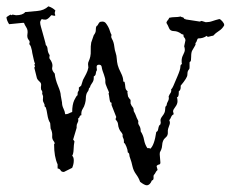

<svg xmlns="http://www.w3.org/2000/svg" viewBox="-22 -583 710 591"><path d="M538.1 -477.5Q525.4 -487.3 513.7 -487.3Q502 -487.3 498.5 -496.1Q495.1 -504.9 490.2 -512.7Q491.2 -517.6 494.1 -520.5Q497.1 -523.4 499 -528.3Q507.8 -530.3 516.6 -530.3Q525.4 -530.3 534.2 -532.2Q536.1 -530.3 540 -529.8Q543.9 -529.3 544.9 -524.4L546.9 -525.4Q548.8 -525.4 548.8 -523.4L592.8 -516.6L598.6 -518.6L611.3 -514.6Q622.1 -514.6 631.8 -518.1Q641.6 -521.5 653.3 -524.4Q657.2 -523.4 662.6 -517.1Q668 -510.7 668 -506.8V-504.9Q662.1 -494.1 651.9 -487.8Q641.6 -481.4 633.8 -472.7H630.9L619.1 -469.7Q615.2 -469.7 614.3 -472.7Q603.5 -464.8 588.9 -464.8Q585.9 -464.8 584.5 -459.5Q583 -454.1 581.1 -452.1Q579.1 -450.2 579.6 -449.2Q580.1 -448.2 580.1 -446.8Q580.1 -445.3 576.7 -439.5Q573.2 -433.6 569.8 -427.7Q566.4 -421.9 566.4 -408.2Q566.4 -394.5 564 -393.6Q561.5 -392.6 561.5 -390.6V-377Q561.5 -371.1 560.5 -370.6Q559.6 -370.1 557.1 -365.7Q554.7 -361.3 554.7 -352.5Q554.7 -343.8 534.2 -319.3V-314.5Q534.2 -305.7 528.3 -301.8V-296.9Q528.3 -284.2 522.5 -283.2Q524.4 -280.3 524.4 -271.5Q524.4 -262.7 517.6 -253.9Q510.7 -245.1 510.7 -240.2L512.7 -231.4Q506.8 -228.5 504.9 -223.1Q502.9 -217.8 499 -212.9Q501 -209 501 -205.1Q501 -201.2 499 -196.8Q497.1 -192.4 495.6 -187Q494.1 -181.6 494.6 -176.3Q495.1 -170.9 493.2 -166.5Q491.2 -162.1 486.8 -158.7Q482.4 -155.3 480 -149.4Q477.5 -143.6 477.1 -135.7Q476.6 -127.9 474.1 -122.1Q471.7 -116.2 470.7 -115.2Q469.7 -114.3 469.7 -107.4L471.7 -83Q471.7 -77.1 467.8 -76.7Q463.9 -76.2 460.9 -73.2L460 -71.3L462.9 -60.5V-59.6Q459 -56.6 457 -52.2Q455.1 -47.9 451.2 -43.9Q450.2 -40 450.7 -36.6Q451.2 -33.2 449.2 -29.3L445.3 -27.3Q439.5 -12.7 429.7 -12.7Q422.9 -12.7 409.2 -23.4Q405.3 -35.2 397 -46.4Q388.7 -57.6 385.7 -71.3Q382.8 -85 379.4 -93.8Q376 -102.5 376 -106.9Q376 -111.3 371.1 -114.3V-116.2Q371.1 -121.1 367.2 -131.3Q363.3 -141.6 359.4 -143.6V-149.4Q359.4 -154.3 356.9 -158.7Q354.5 -163.1 355.5 -168.9Q353.5 -173.8 350.6 -176.8Q347.7 -179.7 344.7 -186.5Q341.8 -193.4 341.3 -200.7Q340.8 -208 334 -214.8V-216.8Q334 -218.8 335.9 -222.7L321.3 -259.8V-266.6L317.4 -268.6Q315.4 -274.4 314.5 -282.7Q313.5 -291 312.5 -293.5Q311.5 -295.9 312.5 -295.9Q313.5 -295.9 313.5 -297.9Q313.5 -299.8 307.6 -312.5Q301.8 -325.2 302.2 -331.1Q302.7 -336.9 301.3 -342.3Q299.8 -347.7 297.9 -353.5Q295.9 -359.4 293.9 -364.7Q292 -370.1 291 -377Q290 -383.8 282.7 -383.8Q275.4 -383.8 275.4 -377L276.4 -367.2Q273.4 -363.3 272.9 -356.9Q272.5 -350.6 266.6 -347.7V-342.8Q266.6 -334 261.2 -327.1Q255.9 -320.3 254.9 -313.5Q252 -313.5 251.5 -309.6Q251 -305.7 249.5 -303.2Q248 -300.8 246.6 -298.8Q245.1 -296.9 243.7 -292Q242.2 -287.1 242.2 -280.3Q242.2 -273.4 239.7 -264.2Q237.3 -254.9 232.4 -247.6Q227.5 -240.2 228.5 -228.5Q223.6 -227.5 223.1 -224.1Q222.7 -220.7 218.8 -218.8V-214.8Q219.7 -210 216.8 -205.1Q213.9 -200.2 213.9 -195.3V-189.5L203.1 -153.3L207 -148.4V-146.5Q205.1 -137.7 204.6 -123.5Q204.1 -109.4 200.2 -103.5Q205.1 -99.6 205.1 -88.9Q205.1 -78.1 200.2 -66.4L174.8 -53.7Q167 -53.7 164.6 -58.6Q162.1 -63.5 155.3 -64.5V-77.1Q144.5 -100.6 144.5 -138.7Q144.5 -139.6 146.5 -141.6Q145.5 -146.5 142.6 -149.4Q137.7 -156.2 138.7 -165Q139.6 -175.8 133.8 -187.5Q132.8 -195.3 132.8 -200.2Q132.8 -205.1 131.3 -206.5Q129.9 -208 127.4 -214.8Q125 -221.7 123.5 -231.9Q122.1 -242.2 119.1 -252L115.2 -255.9V-259.8Q115.2 -261.7 113.8 -264.2Q112.3 -266.6 110.8 -270.5Q109.4 -274.4 110.4 -280.8Q111.3 -287.1 109.4 -290.5Q107.4 -293.9 107.9 -295.9Q108.4 -297.9 108.4 -299.8Q108.4 -301.8 104.5 -307.6Q103.5 -313.5 104.5 -320.3Q105.5 -327.1 99.6 -332Q93.8 -336.9 91.8 -341.8L84 -373V-377Q85.9 -377 85.9 -377.9L84 -383.8Q84 -385.7 85.9 -387.7Q84 -389.6 82.5 -397Q81.1 -404.3 79.1 -412.1Q77.1 -419.9 76.2 -427.7Q73.2 -441.4 70.3 -444.3Q67.4 -447.3 68.4 -449.2Q69.3 -451.2 69.3 -454.1Q69.3 -457 66.4 -460Q60.5 -466.8 62.5 -478.5Q64.5 -490.2 59.1 -498.5Q53.7 -506.8 51.8 -512.7H47.9L8.8 -508.8H5.9Q-2 -521.5 -2 -530.3Q7.8 -537.1 10.7 -538.1L12.7 -536.1L16.6 -538.1L27.3 -536.1Q47.9 -536.1 55.7 -545.9Q73.2 -547.9 93.3 -549.3Q113.3 -550.8 127 -563.5Q139.6 -559.6 148.4 -550.8Q146.5 -544.9 146.5 -542.5Q146.5 -540 148.4 -536.1Q146.5 -534.2 145.5 -534.2L137.7 -536.1H135.7Q125 -522.5 117.7 -522.5Q110.4 -522.5 106.4 -524.4Q101.6 -518.6 101.6 -513.7Q101.6 -508.8 104 -500.5Q106.4 -492.2 109.4 -481.4Q112.3 -470.7 115.2 -460.4Q118.2 -450.2 119.1 -444.3Q124 -440.4 124.5 -431.2Q125 -421.9 130.9 -413.1L129.9 -406.2Q129.9 -402.3 132.3 -399.9Q134.8 -397.5 137.7 -390.1Q140.6 -382.8 138.7 -375Q136.7 -367.2 146.5 -356.4Q148.4 -337.9 156.7 -318.4Q165 -298.8 165 -289.1L168.9 -267.6Q168.9 -257.8 173.3 -249Q177.7 -240.2 178.7 -231.4Q185.5 -231.4 189.9 -233.9Q194.3 -236.3 200.2 -238.3Q200.2 -260.7 206.5 -274.4Q212.9 -288.1 216.8 -290V-293.9Q216.8 -299.8 219.2 -302.2Q221.7 -304.7 220.7 -313.5Q222.7 -315.4 225.6 -317.4Q228.5 -319.3 228.5 -321.3L233.4 -336.9Q238.3 -346.7 243.2 -355.5Q248 -364.3 250 -375L249 -385.7Q249 -390.6 251.5 -395.5Q253.9 -400.4 255.9 -408.7Q257.8 -417 257.3 -428.7Q256.8 -440.4 258.8 -452.1L266.6 -474.6Q273.4 -483.4 272.9 -490.7Q272.5 -498 275.4 -502.9L278.3 -504.9Q281.2 -510.7 283.7 -513.7Q286.1 -516.6 293 -516.6Q299.8 -516.6 303.7 -511.7Q307.6 -506.8 311 -500.5Q314.5 -494.1 316.4 -487.3Q318.4 -480.5 321.3 -475.6L320.3 -470.7Q320.3 -466.8 322.8 -462.9Q325.2 -459 327.1 -453.1Q329.1 -447.3 330.1 -438Q331.1 -428.7 334 -420.4Q336.9 -412.1 337.4 -402.3Q337.9 -392.6 340.3 -382.8Q342.8 -373 350.1 -358.9Q357.4 -344.7 357.4 -334V-332L361.3 -331.1Q363.3 -323.2 363.8 -314.9Q364.3 -306.6 371.1 -301.8Q370.1 -300.8 370.1 -298.8L372.1 -286.1Q375 -280.3 379.9 -275.4V-264.6Q382.8 -256.8 386.2 -253.4Q389.6 -250 389.6 -241.2Q394.5 -232.4 396.5 -226.6Q398.4 -220.7 401.4 -215.3Q404.3 -210 403.8 -209Q403.3 -208 403.3 -204.6Q403.3 -201.2 407.2 -195.3Q411.1 -189.5 411.1 -178.7Q418.9 -167 421.4 -152.8Q423.8 -138.7 431.6 -127H436.5Q439.5 -127 440.4 -125Q453.1 -135.7 459 -176.8Q463.9 -178.7 464.8 -185.1Q465.8 -191.4 467.8 -196.3L471.7 -200.2Q473.6 -205.1 472.2 -210.9Q470.7 -216.8 478.5 -226.6Q486.3 -236.3 486.3 -245.6Q486.3 -254.9 488.8 -256.3Q491.2 -257.8 491.2 -261.2Q491.2 -264.6 495.1 -271.5Q499 -278.3 497.1 -286.1Q500 -293 502.9 -296.9Q505.9 -300.8 504.9 -308.6Q507.8 -309.6 511.7 -318.8Q515.6 -328.1 524.4 -348.6Q533.2 -369.1 533.2 -377Q533.2 -384.8 538.1 -385.7Q537.1 -387.7 537.1 -396.5Q537.1 -405.3 542 -414.6Q546.9 -423.8 546.9 -429.7Q546.9 -435.5 544.9 -440.4L548.8 -459Q548.8 -463.9 545.4 -467.3Q542 -470.7 543 -475.6Q542 -477.5 538.1 -477.5Z"/></svg>

Font: Mountains of Christmas
Style: Regular
Weight: 400
Designer: Crystal Kluge
Foundry: Font Diner, Inc DBA Tart Workshop
Version: Version 1.003